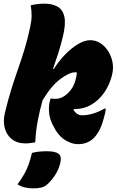

<svg xmlns="http://www.w3.org/2000/svg" viewBox="-20 -779 640 1051"><path d="M474 -559Q505 -559 530.5 -542Q556 -525 573 -497.5Q590 -470 596 -437.5Q602 -405 594 -373L593 -367Q580 -315 551 -273Q522 -231 481 -206.5Q440 -182 390 -182H385L382 -177Q389 -167 401 -156Q408 -152 414 -150Q420 -148 432 -148Q458 -148 488.5 -157Q519 -166 553 -185H559Q558 -165 550 -139Q540 -99 526.5 -71.5Q513 -44 496 -26Q461 10 409 10Q386 10 365 2Q344 -6 325 -20Q293 -46 274 -86Q263 -104 256 -126Q249 -148 248 -172Q246 -207 257 -240Q264 -239 270.5 -238.5Q277 -238 283 -238Q319 -238 350.5 -267.5Q382 -297 393 -340L395 -349Q398 -358 399 -366.5Q400 -375 401 -382Q398 -383 395 -383Q392 -383 389 -383Q360 -383 310.5 -346.5Q261 -310 213 -230Q198 -177 187 -120Q176 -63 173 0Q161 2 147.5 4Q134 6 120 6Q74 6 45 -17Q16 -40 6 -78Q-4 -116 7 -162Q24 -233 42.5 -292Q61 -351 80 -405Q99 -459 115.5 -513.5Q132 -568 145 -630Q153 -666 153 -694.5Q153 -723 148 -750Q187 -759 223 -759Q266 -759 295 -742.5Q324 -726 332.5 -687Q341 -648 324 -578Q313 -532 299 -488Q285 -444 270 -402H275Q302 -445 336.5 -480.5Q371 -516 407 -537.5Q443 -559 474 -559ZM155 58Q174 53 193 51Q212 49 237 49Q281 49 299 61.5Q317 74 312 103Q305 143 282.5 178Q260 213 234 234Q221 244 204.5 248Q188 252 162 252Q109 252 76 230Q96 202 110.5 177.5Q125 153 135.5 124.5Q146 96 155 58Z"/></svg>

Font: Recursive Sn Csl St Blk
Style: Italic
Weight: 900
Italic angle: -15°
Version: Version 1.079;hotconv 1.0.112;makeotfexe 2.5.65598; ttfautoh